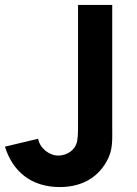

<svg xmlns="http://www.w3.org/2000/svg" viewBox="-20 -740 553 775"><path d="M221 15C300 15 368 -15 409 -86C437 -134 433 -171 433 -240V-720H295V-240C295 -203 295 -175 287 -156C274 -125 240 -112 215 -112C178 -112 140 -143 134 -180L0 -148C31 -48 106 15 221 15Z"/></svg>

Font: Manrope ExtraBold
Style: Regular
Weight: 800
Designer: Mikhail Sharanda
Foundry: Mikhail Sharanda
Version: Version 4.505